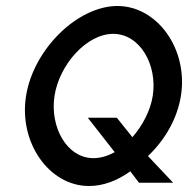

<svg xmlns="http://www.w3.org/2000/svg" viewBox="-20 -610 628 641"><path d="M67 -290C42 -134 144 11 277 11C325 11 372 -7 415 -38L444 0H558L474 -89C532 -144 572 -215 584 -290C609 -446 505 -590 372 -590C239 -590 92 -446 67 -290ZM162 -290C178 -394 269 -497 358 -497C447 -497 506 -394 490 -290C482 -240 456 -191 422 -152L370 -217H273L363 -102C341 -90 317 -82 292 -82C203 -82 146 -186 162 -290Z"/></svg>

Font: Charger Sport
Style: SeBdNrwObl
Weight: 600
Designer: Jasper
Foundry: Cannot Into Space Fonts
Version: Version 1.1